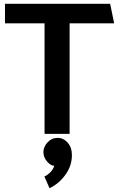

<svg xmlns="http://www.w3.org/2000/svg" viewBox="-20 -700 622 1004"><path d="M6 -680H556L577 -578H344V0H213V-578H6ZM281 21Q312 21 334 46Q356 71 356 111Q356 167 322 214Q288 261 239 284L212 223Q225 218 241 203Q257 188 264 167Q246 167 226.5 145Q207 123 207 95Q207 68 228.5 44.5Q250 21 281 21Z"/></svg>

Font: Palanquin
Style: Bold
Weight: 700
Designer: Pria Ravichandran
Version: Version 1.0.4